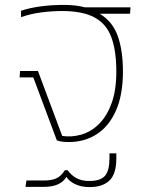

<svg xmlns="http://www.w3.org/2000/svg" viewBox="-20 -570 613 784"><path d="M261 10Q248 10 234.5 8.5Q221 7 212 3L116 -254H60L62 -280H135L234 -15Q273 -9 312.5 -20.5Q352 -32 384 -63.5Q416 -95 435.5 -148Q455 -201 455 -278Q455 -362 435 -417Q415 -472 366.5 -498.5Q318 -525 234 -525Q193 -525 149.5 -519.5Q106 -514 66 -500V-526Q101 -538 146.5 -544Q192 -550 242 -550Q266 -550 287 -547.5Q308 -545 327 -540H513L511 -514H387Q440 -482 461 -422.5Q482 -363 482 -278Q482 -183 453.5 -118.5Q425 -54 375 -22Q325 10 261 10ZM346 194Q312 194 287 182Q262 170 251 152Q241 171 218 182Q195 193 160 193H84L88 167H161Q190 167 209.5 158.5Q229 150 245 125H256Q271 146 292.5 157.5Q314 169 344 169Q391 169 409 147.5Q427 126 427 77V56H455V77Q455 140 427 167Q399 194 346 194Z"/></svg>

Font: Kanit Thin
Style: Regular
Weight: 250
Designer: Katatrad Team
Foundry: CadsonDemak
Version: Version 2.000; ttfautohint (v1.8.3)